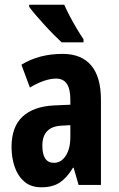

<svg xmlns="http://www.w3.org/2000/svg" viewBox="-20 -786 504 816"><path d="M246 -557Q326 -557 367.5 -508Q409 -459 409 -362V0H314L293 -73H290Q265 -31 234.5 -10.5Q204 10 156 10Q111 10 83 -14.5Q55 -39 42 -78Q29 -117 29 -161Q29 -247 76 -290.5Q123 -334 211 -338L279 -341V-363Q279 -452 219 -452Q171 -452 107 -414L71 -511Q146 -557 246 -557ZM242 -252Q160 -248 160 -167Q160 -94 209 -94Q240 -94 259.5 -124Q279 -154 279 -204V-254ZM253 -766Q262 -745 277 -716.5Q292 -688 308 -661.5Q324 -635 335 -619V-606H242Q229 -618 209.5 -637.5Q190 -657 169.5 -679.5Q149 -702 131.5 -722.5Q114 -743 104 -757V-766Z"/></svg>

Font: Noto Sans Thai ExtCond
Style: Bold
Weight: 700
Width: 2
Designer: Monotype Design Team
Foundry: Monotype Imaging Inc.
Version: Version 2.002; ttfautohint (v1.8.4.7-5d5b)